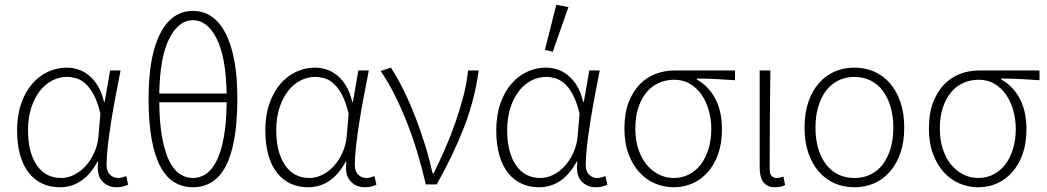

<svg xmlns="http://www.w3.org/2000/svg" viewBox="-20 -777 4412 809"><path d="M232 12Q192 12 159 -3Q126 -18 102 -48Q78 -78 65 -123Q52 -168 52 -228Q52 -291 69 -340Q86 -389 115 -423Q144 -457 182 -474.5Q220 -492 261 -492Q285 -492 309 -484.5Q333 -477 354 -460Q375 -443 392 -415.5Q409 -388 418 -348H421L444 -480H488Q478 -429 467.5 -374Q457 -319 448.5 -265.5Q440 -212 434.5 -164Q429 -116 429 -80Q429 -56 443 -41.5Q457 -27 477 -27Q486 -27 495 -29.5Q504 -32 512 -35L520 1Q512 5 500 8.5Q488 12 471 12Q433 12 409.5 -15Q386 -42 394 -96H391Q332 12 232 12ZM238 -27Q266 -27 293.5 -41Q321 -55 342.5 -79.5Q364 -104 378 -136Q392 -168 395 -204L403 -298Q391 -348 374.5 -378.5Q358 -409 339 -425.5Q320 -442 300 -447.5Q280 -453 262 -453Q230 -453 200.5 -438Q171 -423 148.5 -394.5Q126 -366 112 -324Q98 -282 98 -228Q98 -135 135 -81Q172 -27 238 -27Z M793 12Q749 12 714 -9.5Q679 -31 655 -76.5Q631 -122 618.5 -193Q606 -264 606 -363Q606 -540 655 -635.5Q704 -731 793 -731Q882 -731 931 -635.5Q980 -540 980 -363Q980 -264 967.5 -193Q955 -122 931 -76.5Q907 -31 872 -9.5Q837 12 793 12ZM793 -692Q733 -692 693.5 -615Q654 -538 651 -383H935Q932 -538 892.5 -615Q853 -692 793 -692ZM793 -27Q823 -27 848.5 -44.5Q874 -62 893 -100Q912 -138 923 -198.5Q934 -259 935 -346H651Q652 -259 663 -198.5Q674 -138 692.5 -100Q711 -62 737 -44.5Q763 -27 793 -27Z M1278 12Q1238 12 1205 -3Q1172 -18 1148 -48Q1124 -78 1111 -123Q1098 -168 1098 -228Q1098 -291 1115 -340Q1132 -389 1161 -423Q1190 -457 1228 -474.5Q1266 -492 1307 -492Q1331 -492 1355 -484.5Q1379 -477 1400 -460Q1421 -443 1438 -415.5Q1455 -388 1464 -348H1467L1490 -480H1534Q1524 -429 1513.5 -374Q1503 -319 1494.5 -265.5Q1486 -212 1480.5 -164Q1475 -116 1475 -80Q1475 -56 1489 -41.5Q1503 -27 1523 -27Q1532 -27 1541 -29.5Q1550 -32 1558 -35L1566 1Q1558 5 1546 8.5Q1534 12 1517 12Q1479 12 1455.5 -15Q1432 -42 1440 -96H1437Q1378 12 1278 12ZM1284 -27Q1312 -27 1339.5 -41Q1367 -55 1388.5 -79.5Q1410 -104 1424 -136Q1438 -168 1441 -204L1449 -298Q1437 -348 1420.5 -378.5Q1404 -409 1385 -425.5Q1366 -442 1346 -447.5Q1326 -453 1308 -453Q1276 -453 1246.5 -438Q1217 -423 1194.5 -394.5Q1172 -366 1158 -324Q1144 -282 1144 -228Q1144 -135 1181 -81Q1218 -27 1284 -27Z M1774 0Q1759 -66 1739.5 -131Q1720 -196 1696 -257.5Q1672 -319 1644 -375Q1616 -431 1584 -478L1627 -492Q1655 -450 1681.5 -395.5Q1708 -341 1731 -281.5Q1754 -222 1772.5 -161.5Q1791 -101 1803 -46H1807Q1831 -95 1855 -149.5Q1879 -204 1898.5 -260Q1918 -316 1932.5 -371.5Q1947 -427 1952 -480H1997Q1980 -356 1935 -240Q1890 -124 1820 0Z M2251 12Q2211 12 2178 -3Q2145 -18 2121 -48Q2097 -78 2084 -123Q2071 -168 2071 -228Q2071 -291 2088 -340Q2105 -389 2134 -423Q2163 -457 2201 -474.5Q2239 -492 2280 -492Q2304 -492 2328 -484.5Q2352 -477 2373 -460Q2394 -443 2411 -415.5Q2428 -388 2437 -348H2440L2463 -480H2507Q2497 -429 2486.5 -374Q2476 -319 2467.5 -265.5Q2459 -212 2453.5 -164Q2448 -116 2448 -80Q2448 -56 2462 -41.5Q2476 -27 2496 -27Q2505 -27 2514 -29.5Q2523 -32 2531 -35L2539 1Q2531 5 2519 8.5Q2507 12 2490 12Q2452 12 2428.5 -15Q2405 -42 2413 -96H2410Q2351 12 2251 12ZM2257 -27Q2285 -27 2312.5 -41Q2340 -55 2361.5 -79.5Q2383 -104 2397 -136Q2411 -168 2414 -204L2422 -298Q2410 -348 2393.5 -378.5Q2377 -409 2358 -425.5Q2339 -442 2319 -447.5Q2299 -453 2281 -453Q2249 -453 2219.5 -438Q2190 -423 2167.5 -394.5Q2145 -366 2131 -324Q2117 -282 2117 -228Q2117 -135 2154 -81Q2191 -27 2257 -27ZM2276 -567 2324 -757 2375 -747 2309 -559Z M2819 12Q2777 12 2739.5 -4Q2702 -20 2673.5 -51.5Q2645 -83 2628 -129Q2611 -175 2611 -235Q2611 -299 2628.5 -345Q2646 -391 2675 -421Q2704 -451 2742 -465.5Q2780 -480 2821 -480H3077V-439Q3035 -442 2996.5 -444Q2958 -446 2916 -446V-442Q2966 -414 2994 -361Q3022 -308 3022 -232Q3022 -173 3006 -128Q2990 -83 2962 -51.5Q2934 -20 2897.5 -4Q2861 12 2819 12ZM2819 -27Q2853 -27 2882 -41.5Q2911 -56 2932 -83Q2953 -110 2965 -148.5Q2977 -187 2977 -234Q2977 -274 2966.5 -311.5Q2956 -349 2936 -378Q2916 -407 2887 -424Q2858 -441 2821 -441Q2787 -441 2757 -428Q2727 -415 2705 -389Q2683 -363 2670 -324.5Q2657 -286 2657 -235Q2657 -188 2669.5 -149.5Q2682 -111 2704 -84Q2726 -57 2755.5 -42Q2785 -27 2819 -27Z M3246 12Q3181 12 3181 -70V-480H3226Q3223 -270 3223 -64Q3223 -45 3231 -36Q3239 -27 3252 -27Q3263 -27 3281 -33L3288 3Q3280 7 3270 9.5Q3260 12 3246 12Z M3580 12Q3535 12 3497 -4.5Q3459 -21 3430.5 -53.5Q3402 -86 3386 -132.5Q3370 -179 3370 -239Q3370 -300 3386 -347Q3402 -394 3430.5 -426.5Q3459 -459 3497 -475.5Q3535 -492 3580 -492Q3625 -492 3663 -475.5Q3701 -459 3729.5 -426.5Q3758 -394 3774 -347Q3790 -300 3790 -239Q3790 -179 3774 -132.5Q3758 -86 3729.5 -53.5Q3701 -21 3663 -4.5Q3625 12 3580 12ZM3580 -27Q3618 -27 3648.5 -42Q3679 -57 3700 -85Q3721 -113 3732.5 -152Q3744 -191 3744 -239Q3744 -287 3732.5 -326.5Q3721 -366 3700 -394Q3679 -422 3648.5 -437.5Q3618 -453 3580 -453Q3542 -453 3511.5 -437.5Q3481 -422 3460 -394Q3439 -366 3427.5 -326.5Q3416 -287 3416 -239Q3416 -191 3427.5 -152Q3439 -113 3460 -85Q3481 -57 3511.5 -42Q3542 -27 3580 -27Z M4102 12Q4060 12 4022.5 -4Q3985 -20 3956.5 -51.5Q3928 -83 3911 -129Q3894 -175 3894 -235Q3894 -299 3911.5 -345Q3929 -391 3958 -421Q3987 -451 4025 -465.5Q4063 -480 4104 -480H4360V-439Q4318 -442 4279.5 -444Q4241 -446 4199 -446V-442Q4249 -414 4277 -361Q4305 -308 4305 -232Q4305 -173 4289 -128Q4273 -83 4245 -51.5Q4217 -20 4180.5 -4Q4144 12 4102 12ZM4102 -27Q4136 -27 4165 -41.5Q4194 -56 4215 -83Q4236 -110 4248 -148.5Q4260 -187 4260 -234Q4260 -274 4249.5 -311.5Q4239 -349 4219 -378Q4199 -407 4170 -424Q4141 -441 4104 -441Q4070 -441 4040 -428Q4010 -415 3988 -389Q3966 -363 3953 -324.5Q3940 -286 3940 -235Q3940 -188 3952.5 -149.5Q3965 -111 3987 -84Q4009 -57 4038.5 -42Q4068 -27 4102 -27Z"/></svg>

Font: hySource Sans Pro Light
Style: Regular
Weight: 300
Designer: Paul D. Hunt
Foundry: Adobe Systems Incorporated
Version: Version 2.021;PS 2.000;hotconv 1.0.86;makeotf.lib2.5.63406